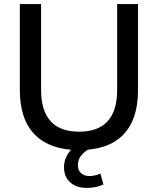

<svg xmlns="http://www.w3.org/2000/svg" viewBox="-20 -725 773 939"><path d="M367 9Q226 9 151.5 -65.5Q77 -140 77 -284V-705H181V-286Q181 -81 367 -81Q553 -81 553 -286V-705H655V-284Q655 -140 582 -65.5Q509 9 367 9ZM404 194Q353 194 323 166.5Q293 139 293 93Q293 52 319.5 17Q346 -18 392 -39L424 0Q400 10 380.5 31.5Q361 53 361 82Q361 109 377 122.5Q393 136 418 136Q442 136 471 124L486 177Q452 194 404 194Z"/></svg>

Font: Nunito Sans SemiBold
Style: Regular
Weight: 600
Designer: Vernon Adams
Foundry: Vernon Adams
Version: Version 3.101; ttfautohint (v1.8.4.7-5d5b);gftools[0.9.27]